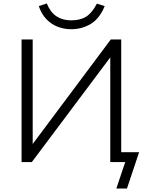

<svg xmlns="http://www.w3.org/2000/svg" viewBox="-20 -932 835 1104"><path d="M649 152 700 0H614V-613L620 -610L163 0H104V-705H168V-93L162 -96L617 -705H677V-57H780L710 152ZM390 -764Q348 -764 311 -778.5Q274 -793 246 -822.5Q218 -852 203 -897L249 -912Q270 -861 305 -838Q340 -815 389 -815Q441 -815 475 -836Q509 -857 537 -911L582 -897Q552 -824 501 -794Q450 -764 390 -764Z"/></svg>

Font: Nunito Sans 9pt Light
Style: Regular
Weight: 300
Version: Version 3.101;gftools[0.9.27]